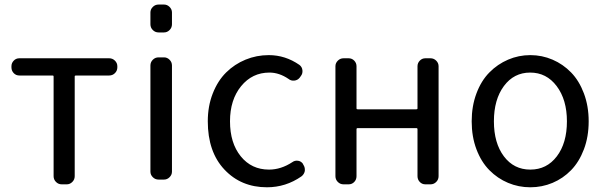

<svg xmlns="http://www.w3.org/2000/svg" viewBox="-20 -794 2606 827"><path d="M246.1 0Q231.4 0 221.2 -10.3Q210.9 -20.5 210.9 -35.2V-464.8Q210.9 -468.8 207 -468.8H63.5Q48.8 -468.8 39.1 -479Q29.3 -489.3 29.3 -503.9V-508.8Q29.3 -522.5 39.1 -532.7Q48.8 -543 63.5 -543H450.2Q464.8 -543 475.1 -532.7Q485.4 -522.5 485.4 -508.8V-503.9Q485.4 -489.3 475.1 -479Q464.8 -468.8 450.2 -468.8H306.6Q301.8 -468.8 301.8 -464.8V-35.2Q301.8 -20.5 291.5 -10.3Q281.2 0 267.6 0Z M663.1 -654.3Q648.4 -654.3 638.2 -664.6Q627.9 -674.8 627.9 -689.5V-740.2Q627.9 -753.9 638.2 -764.2Q648.4 -774.4 663.1 -774.4H686.5Q700.2 -774.4 710.4 -764.2Q720.7 -753.9 720.7 -740.2V-689.5Q720.7 -674.8 710.4 -664.6Q700.2 -654.3 686.5 -654.3ZM663.1 -20.5Q648.4 -20.5 638.2 -30.8Q627.9 -41 627.9 -54.7V-511.7Q627.9 -526.4 638.2 -536.6Q648.4 -546.9 663.1 -546.9H686.5Q700.2 -546.9 710.4 -536.6Q720.7 -526.4 720.7 -511.7V-54.7Q720.7 -41 710.4 -30.8Q700.2 -20.5 686.5 -20.5Z M1129.9 12.7Q1018.6 12.7 946.8 -63.5Q875 -139.6 875 -271.5Q875 -336.9 896.5 -391.6Q918 -446.3 954.1 -481.9Q990.2 -517.6 1037.6 -537.1Q1085 -556.6 1137.7 -556.6Q1209 -556.6 1269.5 -514.6Q1281.2 -505.9 1282.7 -491.2Q1284.2 -476.6 1275.4 -465.8L1270.5 -459Q1261.7 -448.2 1247.6 -446.8Q1233.4 -445.3 1222.7 -454.1Q1182.6 -481.4 1140.6 -481.4Q1066.4 -481.4 1018.6 -422.9Q970.7 -364.3 970.7 -271.5Q970.7 -177.7 1017.1 -120.6Q1063.5 -63.5 1138.7 -63.5Q1190.4 -63.5 1239.3 -95.7Q1250 -103.5 1263.7 -101.6Q1277.3 -99.6 1285.2 -87.9L1286.1 -85Q1293 -75.2 1293 -64.5Q1293 -60.5 1293 -57.6Q1290 -43 1278.3 -34.2Q1210.9 12.7 1129.9 12.7Z M1460 0Q1445.3 0 1435.1 -10.3Q1424.8 -20.5 1424.8 -35.2V-508.8Q1424.8 -522.5 1435.1 -532.7Q1445.3 -543 1460 -543H1481.4Q1496.1 -543 1505.9 -532.7Q1515.6 -522.5 1515.6 -508.8V-327.1Q1515.6 -323.2 1520.5 -323.2H1773.4Q1778.3 -323.2 1778.3 -327.1V-508.8Q1778.3 -522.5 1788.1 -532.7Q1797.9 -543 1812.5 -543H1834Q1848.6 -543 1858.9 -532.7Q1869.1 -522.5 1869.1 -508.8V-35.2Q1869.1 -20.5 1858.9 -10.3Q1848.6 0 1834 0H1812.5Q1797.9 0 1788.1 -10.3Q1778.3 -20.5 1778.3 -35.2V-237.3Q1778.3 -242.2 1773.4 -242.2H1520.5Q1515.6 -242.2 1515.6 -237.3V-35.2Q1515.6 -20.5 1505.9 -10.3Q1496.1 0 1481.4 0Z M2011.7 -271.5Q2011.7 -336.9 2032.2 -391.6Q2052.7 -446.3 2087.9 -481.9Q2123 -517.6 2168.5 -537.1Q2213.9 -556.6 2264.2 -556.6Q2314.5 -556.6 2359.9 -537.1Q2405.3 -517.6 2439.9 -481.9Q2474.6 -446.3 2495.1 -391.6Q2515.6 -336.9 2515.6 -271.5Q2515.6 -205.1 2495.1 -150.9Q2474.6 -96.7 2439.9 -61Q2405.3 -25.4 2359.9 -6.3Q2314.5 12.7 2264.2 12.7Q2213.9 12.7 2168.5 -6.3Q2123 -25.4 2087.9 -61Q2052.7 -96.7 2032.2 -150.9Q2011.7 -205.1 2011.7 -271.5ZM2421.9 -271.5Q2421.9 -364.3 2377.9 -422.9Q2334 -481.4 2263.7 -481.4Q2193.4 -481.4 2150.4 -423.3Q2107.4 -365.2 2107.4 -271.5Q2107.4 -177.7 2150.4 -120.6Q2193.4 -63.5 2264.2 -63.5Q2335 -63.5 2378.4 -120.6Q2421.9 -177.7 2421.9 -271.5Z"/></svg>

Font: Gen Jyuu GothicL Regular
Style: Regular
Weight: 400
Designer: [Source Han Sans]
Ryoko NISHIZUKA  (kana & ideographs); Paul D. Hunt (Latin, Greek & Cyrillic); Wenlong ZHANG  (bopomofo
Version: Version 1.002.20150607